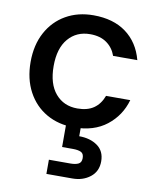

<svg xmlns="http://www.w3.org/2000/svg" viewBox="-90 -629 780 960"><g transform="rotate(10 300.0 -149.0)"><path d="M37 -276Q37 -362 71.5 -426Q106 -490 167 -525Q228 -560 307 -560Q408 -560 473 -512Q538 -464 561 -377H438Q424 -417 391 -440.5Q358 -464 307 -464Q238 -464 196 -415Q154 -366 154 -276Q154 -185 196 -136Q238 -87 307 -87Q358 -87 390 -109Q422 -131 438 -174H561Q538 -93 473 -42Q408 9 307 9Q228 9 167 -26Q106 -61 71.5 -125.5Q37 -190 37 -276ZM341 48Q397 48 434 74.5Q471 101 471 153Q471 204 434 233Q397 262 344 262H212V190H321Q347 190 362 182.5Q377 175 377 153Q377 130 362 123Q347 116 321 116H266V-7H341Z"/></g></svg>

Font: Poppins Medium
Style: Regular
Weight: 500
Designer: Ninad Kale (Devanagari), Jonny Pinhorn (Latin)
Version: Version 5.002